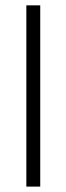

<svg xmlns="http://www.w3.org/2000/svg" viewBox="-20 -670 247 722"><path d="M79.1 31.7V-649.9H131.3V31.7Z"/></svg>

Font: Anaheim
Style: Regular
Weight: 400
Designer: vernon adams
Foundry: vernon adams
Version: Version 1.002; ttfautohint (v0.93.5-3d13) -l 8 -r 50 -G 200 